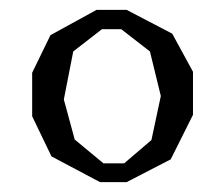

<svg xmlns="http://www.w3.org/2000/svg" viewBox="-20 -743 453 388"><path d="M45 -508V-596L82 -672L175 -723H236L328 -675L370 -598V-511L325 -421L236 -375H182L84 -427ZM128 -639 109 -542 131 -461 189 -413H231L286 -460L305 -549L283 -639L225 -684H186Z"/></svg>

Font: Alike Angular
Style: Regular
Weight: 400
Designer: Sveta Sebyakina
Foundry: Cyreal (www.cyreal.org)
Version: Version 1.300; ttfautohint (v1.8.4.7-5d5b)